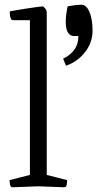

<svg xmlns="http://www.w3.org/2000/svg" viewBox="-20 -789 410 809"><path d="M34 0Q24 1 22 -12.5Q20 -26 20 -30L106 -52V-704H35Q28 -704 25 -712Q22 -720 21.5 -729Q21 -738 21 -741Q21 -741 40 -744.5Q59 -748 85 -752Q111 -756 133 -759Q155 -762 161 -762Q166 -759 171.5 -752Q177 -745 177 -734V-52L263 -30Q263 -26 261.5 -12.5Q260 1 249 0L142 -4ZM258 -512 246 -542Q276 -556 293 -579.5Q310 -603 310 -633V-638Q305 -637 302 -637Q299 -637 294 -637Q257 -637 257 -697Q257 -711 259 -727.5Q261 -744 265 -762Q279 -765 295 -767Q311 -769 324 -769Q344 -769 357 -738.5Q370 -708 370 -660Q370 -610 338.5 -569.5Q307 -529 258 -512Z"/></svg>

Font: Mate
Style: Regular
Weight: 400
Designer: Eduardo Rodriguez Tunni
Foundry: Eduardo Rodriguez Tunni
Version: Version 1.003; ttfautohint (v1.8.4.7-5d5b);gftools[0.9.24]